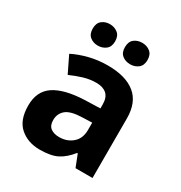

<svg xmlns="http://www.w3.org/2000/svg" viewBox="-177 -879 959 1017"><g transform="rotate(30 302.0 -371.0)"><path d="M302 -557Q412 -557 470.5 -509.5Q529 -462 529 -364V0H425L396 -74H392Q357 -30 318 -10Q279 10 211 10Q138 10 90 -32Q42 -74 42 -163Q42 -250 103 -291Q164 -332 286 -337L381 -340V-364Q381 -407 358.5 -427Q336 -447 296 -447Q256 -447 218 -435.5Q180 -424 142 -407L93 -508Q136 -530 190 -543.5Q244 -557 302 -557ZM381 -253 323 -251Q251 -249 223 -225Q195 -201 195 -162Q195 -128 215 -113.5Q235 -99 267 -99Q315 -99 348 -127.5Q381 -156 381 -208ZM134 -686Q134 -720 154 -736Q174 -752 202 -752Q230 -752 250.5 -736Q271 -720 271 -686Q271 -653 250.5 -637Q230 -621 202 -621Q174 -621 154 -637Q134 -653 134 -686ZM331 -686Q331 -720 351 -736Q371 -752 400 -752Q428 -752 448.5 -736Q469 -720 469 -686Q469 -653 448.5 -637Q428 -621 400 -621Q371 -621 351 -637Q331 -653 331 -686Z"/></g></svg>

Font: Noto Sans
Style: Bold
Weight: 700
Designer: Monotype Design Team
Foundry: Monotype Imaging Inc.
Version: Version 2.000;GOOG;noto-source:20170915:90ef993387c0; ttfaut